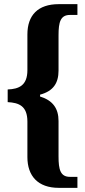

<svg xmlns="http://www.w3.org/2000/svg" viewBox="-20 -780 409 925"><path d="M263 125H353V72H317C271 72 262 37 262 -26V-197C262 -257 235 -296 173 -315V-324C237 -341 262 -380 262 -440V-610C262 -673 271 -708 317 -708H353V-760H263C163 -760 112 -707 112 -614V-442C112 -368 71 -351 17 -349V-288C71 -285 112 -270 112 -194V-23C112 68 163 125 263 125Z"/></svg>

Font: Noto Serif Thai ExtraCondensed ExtraBold
Style: Regular
Weight: 800
Width: 2
Designer: Monotype Design Team
Foundry: Monotype Imaging Inc.
Version: Version 2.002